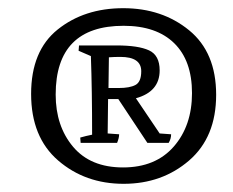

<svg xmlns="http://www.w3.org/2000/svg" viewBox="-20 -769 570 469"><path d="M246 -629 245 -554H270Q297 -554 311 -561.5Q325 -569 325 -595Q325 -630 274 -630Q259 -630 246 -629ZM244 -527 243 -443 271 -441Q271 -432 266 -420H177L176 -433Q190 -437 205 -440Q205 -548 202 -632L172 -645L173 -658H265Q318 -658 344 -646Q370 -634 370 -597Q370 -545 312 -529L370 -443L398 -441Q398 -430 392 -420H340L269 -527ZM282 -320Q188 -320 122 -377Q56 -434 56 -539.5Q56 -645 121 -697Q186 -749 281 -749Q376 -749 442 -695Q508 -641 508 -537.5Q508 -434 442 -377Q376 -320 282 -320ZM116 -538Q116 -461 158.5 -410.5Q201 -360 280.5 -360Q360 -360 404.5 -411Q449 -462 449 -541.5Q449 -621 405.5 -663.5Q362 -706 282 -706Q116 -706 116 -538Z"/></svg>

Font: Inika
Style: Regular
Weight: 400
Designer: Constanza Artigas Preller
Foundry: Constanza Artigas Preller
Version: Version 1.001